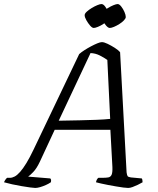

<svg xmlns="http://www.w3.org/2000/svg" viewBox="-49 -928 782 948"><path d="M125 0Q118 0 99.5 -2.5Q81 -5 57.5 -9Q34 -13 11 -18Q-12 -23 -29 -28Q-27 -34 -22.5 -40.5Q-18 -47 -14 -50H0Q11 -50 23.5 -56.5Q36 -63 50.5 -79.5Q65 -96 81.5 -123Q98 -150 117 -190L342 -661Q352 -670 367.5 -680Q383 -690 400 -699Q417 -708 431.5 -714Q446 -720 454 -720Q465 -720 482.5 -711.5Q500 -703 517.5 -692Q535 -681 544 -670L576 -77Q578 -63 581 -58.5Q584 -54 597 -52L651 -47Q653 -45 654 -39Q655 -33 655 -28Q645 -22 631.5 -15.5Q618 -9 605.5 -4.5Q593 0 584 0Q576 0 560 -2Q544 -4 524.5 -7.5Q505 -11 485.5 -14.5Q466 -18 449.5 -22Q433 -26 425 -28Q426 -35 429.5 -41.5Q433 -48 437 -50H455Q474 -50 485.5 -52Q497 -54 502 -65Q507 -76 506 -103L496 -287H221L148 -130Q132 -96 115 -78.5Q98 -61 90 -56L199 -47Q202 -45 203 -40Q204 -35 202 -28Q192 -21 177.5 -14.5Q163 -8 149 -4Q135 0 125 0ZM241 -332Q299 -333 345.5 -334Q392 -335 429.5 -336.5Q467 -338 495 -341L481 -632Q464 -644 443 -654.5Q422 -665 398 -666ZM414 -790Q406 -790 396 -801.5Q386 -813 377.5 -828Q369 -843 369 -853Q369 -861 379.5 -870.5Q390 -880 404 -888.5Q418 -897 431.5 -902.5Q445 -908 452 -908Q461 -908 470 -896Q479 -884 485.5 -869Q492 -854 492 -844Q492 -837 483 -827.5Q474 -818 461 -809.5Q448 -801 434.5 -795.5Q421 -790 414 -790ZM493 -790Q485 -790 475 -801.5Q465 -813 457.5 -828Q450 -843 450 -853Q450 -861 460 -870.5Q470 -880 484 -888.5Q498 -897 511.5 -902.5Q525 -908 532 -908Q540 -908 549.5 -896Q559 -884 565.5 -869Q572 -854 572 -844Q572 -837 563 -827.5Q554 -818 540.5 -809.5Q527 -801 514 -795.5Q501 -790 493 -790Z"/></svg>

Font: Texturina 12pt ExtraLight
Style: Italic
Weight: 250
Italic angle: -11°
Designer: Guillermo Torres Carreño
Foundry: Omnibus-Type
Version: Version 1.002